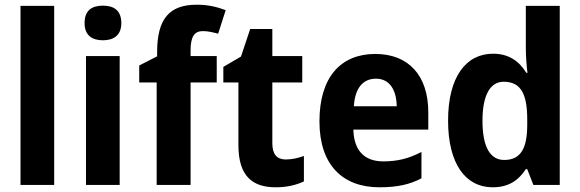

<svg xmlns="http://www.w3.org/2000/svg" viewBox="-20 -785 2463 815"><path d="M210 0V-760H67V0Z M417 -761C370 -761 339 -741 339 -687C339 -635 371 -614 417 -614C462 -614 495 -635 495 -687C495 -741 463 -761 417 -761ZM488 -547H345V0H488Z M900 -435V-547H789V-571C789 -629 805 -653 841 -653C864 -653 887 -647 906 -642L938 -742C897 -757 861 -765 815 -765C698 -765 647 -704 647 -564V-546L571 -507V-435H645V0H789V-435Z M1193 -108C1156 -108 1136 -130 1136 -176V-435H1263V-547H1136V-662H1042L1003 -545L928 -501V-435H992V-169C992 -36 1053 10 1150 10C1200 10 1238 0 1270 -15V-123C1245 -114 1219 -108 1193 -108Z M1573 -556C1427 -556 1336 -458 1336 -270C1336 -86 1433 10 1591 10C1667 10 1719 -2 1769 -28V-140C1715 -112 1668 -100 1607 -100C1525 -100 1482 -148 1480 -235H1798V-308C1798 -465 1714 -556 1573 -556ZM1576 -451C1634 -451 1663 -403 1664 -334H1482C1487 -413 1522 -451 1576 -451Z M2071 10C2141 10 2182 -21 2212 -67H2218L2244 0H2356V-760H2212V-580C2212 -550 2215 -507 2219 -476H2214C2184 -525 2140 -557 2073 -557C1957 -557 1882 -457 1882 -273C1882 -90 1956 10 2071 10ZM2120 -106C2061 -106 2028 -161 2028 -272C2028 -380 2060 -438 2118 -438C2193 -438 2218 -383 2218 -277V-256C2218 -154 2190 -106 2120 -106Z"/></svg>

Font: Noto Sans Thai Looped SemiCondensed
Style: Bold
Weight: 700
Width: 4
Designer: Sasikarn Vongin, Ben Mitchell
Foundry: The Fontpad Ltd
Version: Version 1.001